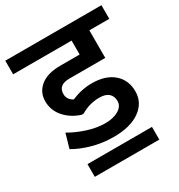

<svg xmlns="http://www.w3.org/2000/svg" viewBox="-189 -745 914 978"><g transform="rotate(-30 267.5 -256.0)"><path d="M463.9 39.1V113.8H84.5V39.1ZM270.5 -13.7Q206.5 -13.7 146.7 -30.3Q86.9 -46.9 43.5 -72.8L67.4 -156.2Q109.9 -130.9 164.3 -113.3Q218.8 -95.7 267.6 -95.7Q316.4 -95.7 347.2 -114.3Q377.9 -132.8 377.9 -162.6Q377.9 -192.4 359.4 -208.3Q340.8 -224.1 306.2 -224.1Q246.6 -224.1 196.3 -193.4H184.6Q128.4 -211.4 93.3 -251.7Q58.1 -292 58.1 -345.2Q58.1 -398.4 98.9 -431.4Q139.6 -464.4 216.3 -464.4H329.1V-546.4H-14.6V-626.5H550.8V-546.4H433.6V-384.3H222.7Q156.7 -384.3 156.7 -330.6Q156.7 -298.3 189 -281.2Q248.5 -306.6 308.6 -306.6Q389.6 -306.6 435.5 -266.6Q481.4 -226.6 481.4 -160.4Q481.4 -94.2 425.5 -54Q369.6 -13.7 270.5 -13.7Z"/></g></svg>

Font: Yantramanav Medium
Style: Regular
Weight: 500
Version: Version 1.001;PS 1.0;hotconv 1.0.72;makeotf.lib2.5.5900; ttf